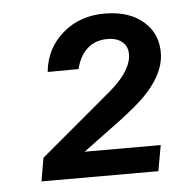

<svg xmlns="http://www.w3.org/2000/svg" viewBox="-38 -754 436 465"><g transform="rotate(-5 180.0 -521.0)"><path d="M329.1 -325.7H44.9L54.7 -382.3L228 -527.8Q276.4 -568.8 282.2 -605Q285.6 -628.4 272.7 -641.6Q259.8 -654.8 236.3 -655.3Q204.1 -655.8 184.6 -637.5Q165 -619.1 158.2 -588.9L83 -588.4Q88.4 -645.5 130.9 -681.9Q173.3 -718.3 235.8 -717.3Q294.4 -716.3 328.4 -685.5Q362.3 -654.8 359.9 -605Q356 -544.9 282.2 -483.9L251 -459L155.3 -388.2H340.3Z"/></g></svg>

Font: Roboto
Style: Italic
Weight: 400
Italic angle: -12°
Designer: Google
Version: Version 2.134; 2016; ttfautohint (v1.6)